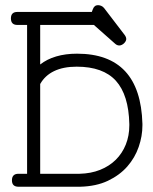

<svg xmlns="http://www.w3.org/2000/svg" viewBox="-20 -710 582 730"><path d="M50.3 0H107.9H284.2C325.2 -1 360.6 -8.5 390.4 -22.7C420.2 -36.9 444.7 -55 464.1 -77.1C483.5 -99.3 497.9 -124 507.3 -151.4C516.8 -178.7 521.5 -206.1 521.5 -233.4V-239.3C516.6 -417 433.8 -505.9 272.9 -505.9C243.7 -505.9 217.2 -502.4 193.6 -495.4C170 -488.4 149.7 -478.2 132.8 -464.8V-615.2H336.9L417.5 -543.9C422.4 -539.4 427.7 -537.1 433.6 -537.1C436.8 -537.1 440.1 -537.9 443.4 -539.6C446.6 -541.2 449.5 -543.2 451.9 -545.7C454.3 -548.1 456.3 -550.7 457.8 -553.5C459.2 -556.2 460 -558.9 460 -561.5C460 -566.7 457.8 -572.1 453.6 -577.6L375.5 -679.7C372.2 -683.6 368.5 -686.4 364.3 -688C360 -689.6 356.1 -690.4 352.5 -690.4C343.1 -690.4 336.4 -684.9 332.5 -673.8L329.1 -664.6H45.9C29.6 -664.6 21.5 -656.4 21.5 -640.1C21.5 -623.5 29.6 -615.2 45.9 -615.2H83V-49.3H50.3C33.7 -49.3 25.4 -41 25.4 -24.4C25.4 -8.1 33.7 0 50.3 0ZM132.8 -49.3V-390.6C144.9 -412.1 162.5 -428.5 185.8 -439.7C209.1 -450.9 237.6 -456.5 271.5 -456.5C338.5 -456.5 388.3 -438.6 420.7 -402.8C453 -367 470.1 -312.2 471.7 -238.3V-233.4C471.7 -207 467.2 -182.7 458.3 -160.4C449.3 -138.1 436.6 -118.8 420.2 -102.5C403.7 -86.3 383.9 -73.5 360.6 -64.2C337.3 -54.9 311.4 -50 282.7 -49.3Z"/></svg>

Font: Nathan
Style: Regular
Weight: 400
Designer: Peter Wiegel
Foundry: Peter Wiegel
Version: Version 1.001 2009